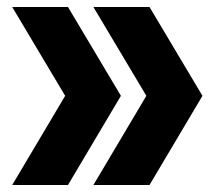

<svg xmlns="http://www.w3.org/2000/svg" viewBox="-20 -531 631 551"><path d="M15 0 167 -256 15 -511H175L327 -256L175 0ZM248 0 400 -256 248 -511H409L561 -256L409 0Z"/></svg>

Font: Overpass Heavy
Style: Regular
Weight: 900
Designer: Delve Withrington, Thomas Jockin
Foundry: Delve Fonts
Version: Version 3.000;DELV;Overpass